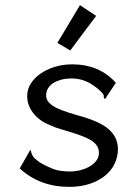

<svg xmlns="http://www.w3.org/2000/svg" viewBox="-20 -719 540 749"><path d="M432 -396 390 -333Q385 -334 385 -341Q385 -348 383 -351Q365 -374 332 -393.5Q299 -413 257 -413Q238 -413 220.5 -408.5Q203 -404 189.5 -396Q176 -388 168 -375.5Q160 -363 160 -347Q160 -335 166 -325.5Q172 -316 185 -307Q198 -298 221.5 -289Q245 -280 283 -269Q369 -246 404.5 -214.5Q440 -183 440 -137Q440 -107 427 -80Q414 -53 389 -33Q364 -13 329 -1.5Q294 10 250 10Q135 10 57 -62L98 -134Q101 -131 102 -124.5Q103 -118 109 -109Q115 -100 131 -88.5Q147 -77 180 -63Q195 -56 214 -53Q233 -50 252 -50Q272 -50 292.5 -55Q313 -60 329.5 -69.5Q346 -79 356 -92.5Q366 -106 366 -123Q366 -149 342 -167Q318 -185 254 -204Q210 -217 196 -222Q160 -236 144 -246.5Q128 -257 115 -271.5Q102 -286 94 -304.5Q86 -323 86 -345Q86 -369 99 -391Q112 -413 135.5 -430Q159 -447 191.5 -457.5Q224 -468 262 -468Q367 -468 432 -396ZM292 -699 355 -657 254 -522 204 -552Z"/></svg>

Font: Inconsolata
Style: Regular
Weight: 400
Designer: Raph Levien, Kirill Tkachev
Foundry: Cyreal
Version: Version 1.013